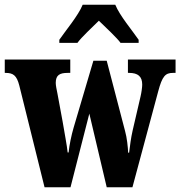

<svg xmlns="http://www.w3.org/2000/svg" viewBox="-25 -786 757 806"><path d="M224 -619V-606H300C318 -631 363 -672 390 -699C415 -675 470 -623 481 -606H557V-619C531 -657 477 -721 459 -766H322C304 -721 250 -657 224 -619ZM56 -427 162 0H271L350 -309L423 0H531L639 -402C656 -466 669 -480 701 -480H712V-536H512V-480H517C554 -480 572 -465 572 -431C572 -420 569 -398 565 -381L532 -239C524 -204 521 -176 517 -145H513C512 -168 508 -208 500 -236L423 -531H367L284 -250C275 -219 266 -177 263 -146H259C256 -176 246 -227 238 -275L216 -394C213 -409 209 -427 209 -438C209 -471 226 -480 259 -480H270V-536H-5V-480H-2C30 -480 45 -470 56 -427Z"/></svg>

Font: Noto Serif Myanmar ExtraCondensed Black
Style: Regular
Weight: 900
Width: 2
Designer: Ben Mitchell and the Monotype Design Team
Foundry: Monotype Imaging Inc.
Version: Version 2.106